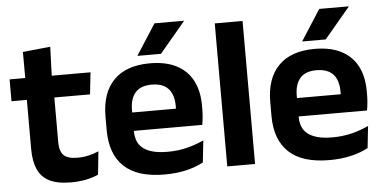

<svg xmlns="http://www.w3.org/2000/svg" viewBox="-49 -779 1771 884"><g transform="rotate(-5 836.5 -337.0)"><path d="M246 10.5Q183.5 10.5 146.2 -8.2Q109 -27 92.5 -65Q76 -103 76 -158.5V-444.5H203V-177.5Q203 -137.5 221.2 -118.8Q239.5 -100 285.5 -100Q312.5 -100 337.5 -105.8Q362.5 -111.5 383.5 -121L372.5 -14Q347.5 -2.5 315.2 4Q283 10.5 246 10.5ZM5 -385.5V-486.5H379L368 -385.5ZM77.5 -477 77 -607 204.5 -620 199.5 -477Z M679 12Q553 12 491.5 -46Q430 -104 430 -214V-278Q430 -387 487.5 -445.5Q545 -504 654.5 -504Q728.5 -504 778 -478Q827.5 -452 852.2 -404.2Q877 -356.5 877 -290V-272.5Q877 -254.5 875.2 -235.8Q873.5 -217 870.5 -200.5H754.5Q756 -228 756.2 -252.8Q756.5 -277.5 756.5 -297.5Q756.5 -332 745.5 -356.2Q734.5 -380.5 712 -393Q689.5 -405.5 654.5 -405.5Q603 -405.5 578.5 -377Q554 -348.5 554 -296V-250.5L554.5 -236V-197.5Q554.5 -174.5 561.8 -155Q569 -135.5 586 -121.2Q603 -107 631.2 -99Q659.5 -91 702 -91Q748 -91 789.8 -101.2Q831.5 -111.5 869 -129L858 -28Q824.5 -9.5 779.2 1.2Q734 12 679 12ZM498 -200.5V-285.5H844.5V-200.5ZM692 -685.5H828V-684L709.5 -543H601.5V-544.5Z M968.5 0V-661H1097V0Z M1440.5 12Q1314.5 12 1253 -46Q1191.5 -104 1191.5 -214V-278Q1191.5 -387 1249 -445.5Q1306.5 -504 1416 -504Q1490 -504 1539.5 -478Q1589 -452 1613.8 -404.2Q1638.5 -356.5 1638.5 -290V-272.5Q1638.5 -254.5 1636.8 -235.8Q1635 -217 1632 -200.5H1516Q1517.5 -228 1517.8 -252.8Q1518 -277.5 1518 -297.5Q1518 -332 1507 -356.2Q1496 -380.5 1473.5 -393Q1451 -405.5 1416 -405.5Q1364.5 -405.5 1340 -377Q1315.5 -348.5 1315.5 -296V-250.5L1316 -236V-197.5Q1316 -174.5 1323.2 -155Q1330.5 -135.5 1347.5 -121.2Q1364.5 -107 1392.8 -99Q1421 -91 1463.5 -91Q1509.5 -91 1551.2 -101.2Q1593 -111.5 1630.5 -129L1619.5 -28Q1586 -9.5 1540.8 1.2Q1495.5 12 1440.5 12ZM1259.5 -200.5V-285.5H1606V-200.5ZM1453.5 -685.5H1589.5V-684L1471 -543H1363V-544.5Z"/></g></svg>

Font: Anek Telugu SemiBold
Style: Regular
Weight: 600
Designer: Omkar Bhoir (Telugu), Yesha Goshar (Latin)
Foundry: Ek Type
Version: Version 1.003